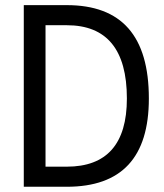

<svg xmlns="http://www.w3.org/2000/svg" viewBox="-20 -713 626 733"><path d="M70.8 0H234.9C444.3 0 548.3 -111.8 548.3 -336.9C548.3 -575.7 444.3 -693.4 234.9 -693.4H70.8ZM153.8 -76.7V-616.7H234.9C387.2 -616.7 464.4 -523.9 464.4 -336.9C464.4 -163.1 387.2 -76.7 234.9 -76.7Z"/></svg>

Font: Cascadia Code SemiLight
Style: Regular
Weight: 350
Monospace: yes
Designer: Aaron Bell
Foundry: Saja Typeworks
Version: Version 2404.023